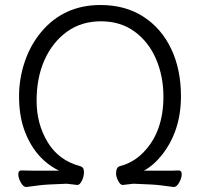

<svg xmlns="http://www.w3.org/2000/svg" viewBox="-20 -731 795 766"><path d="M84 15Q73 15 63 -3Q53 -21 53 -36Q53 -51 65 -51Q88 -50 117 -50H216Q116 -99 75 -218Q56 -275 56 -346.5Q56 -418 79 -485.5Q102 -553 145 -604Q235 -711 381 -711Q480 -711 552 -664.5Q624 -618 663 -536Q702 -454 702 -347Q702 -210 627 -114Q593 -71 554 -50H641Q676 -50 693 -51Q705 -51 705 -36Q705 -21 695 -3Q685 15 674 15H673Q654 13 630 9.5Q606 6 581 5L512 2L469 7Q460 7 451.5 -9.5Q443 -26 443 -38Q443 -64 458 -68Q512 -82 551 -122Q632 -204 632 -345Q632 -427 602.5 -495.5Q573 -564 517 -605Q461 -646 382.5 -646Q304 -646 246.5 -604Q189 -562 157.5 -491.5Q126 -421 126 -329Q126 -237 170 -164Q214 -91 300 -68Q315 -64 315 -45Q315 -26 306.5 -9.5Q298 7 289 7L246 2L177 5Q152 6 128 9.5Q104 13 85 15Z"/></svg>

Font: LXGW WenKai TC
Style: Regular
Weight: 400
Designer: LXGW / Fontworks Inc.
Foundry: LXGW / Fontworks Inc.
Version: Version 1.330